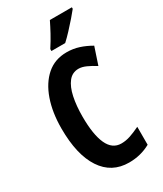

<svg xmlns="http://www.w3.org/2000/svg" viewBox="-231 -1084 941 1111"><g transform="rotate(-30 239.0 -528.0)"><path d="M304 -673Q262 -673 236 -640Q210 -607 198 -550Q186 -493 186 -421Q186 -301 215 -237.5Q244 -174 304 -174Q334 -174 364 -184Q394 -194 431 -212V-92Q366 -56 288 -56Q172 -56 109 -151.5Q46 -247 46 -422Q46 -529 75 -612Q104 -695 158.5 -742.5Q213 -790 292 -790Q335 -790 373.5 -777.5Q412 -765 450 -743L412 -629Q382 -648 354.5 -660.5Q327 -673 304 -673ZM449 -990Q435 -972 411.5 -945Q388 -918 361.5 -889.5Q335 -861 312 -840H220V-853Q246 -893 266 -930Q286 -967 302 -1000H449Z"/></g></svg>

Font: Noto Sans Malayalam UI ExtraCondensed
Style: Bold
Weight: 700
Width: 2
Designer: Jelle Bosma - Monotype Design Team
Foundry: Monotype Imaging Inc.
Version: Version 2.104; ttfautohint (v1.8.4.7-5d5b)